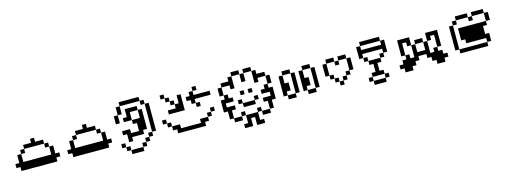

<svg xmlns="http://www.w3.org/2000/svg" viewBox="-15 -937 4387 1660"><g transform="rotate(-15 2178.5 -107.0)"><path d="M71.4 -35.7V0H392.9V-35.7H428.6V-71.4H392.9V-142.9H357.1V-71.4H107.1V-142.9H71.4V-71.4H35.7V-35.7ZM107.1 -178.6V-142.9H142.9V-178.6ZM142.9 -214.3V-178.6H321.4V-214.3H250V-250H214.3V-214.3ZM321.4 -178.6V-142.9H357.1V-178.6Z M535.7 -35.7V0H857.1V-35.7H892.9V-71.4H857.1V-142.9H821.4V-71.4H571.4V-142.9H535.7V-71.4H500V-35.7ZM571.4 -178.6V-142.9H607.1V-178.6ZM607.1 -214.3V-178.6H785.7V-214.3H714.3V-250H678.6V-214.3ZM785.7 -178.6V-142.9H821.4V-178.6Z M964.3 0V35.7H1000V0ZM1000 35.7V71.4H1035.7V35.7ZM1035.7 71.4V107.1H1142.9V71.4ZM1214.3 -35.7V0H1250V-35.7ZM1250 -285.7V-35.7H1285.7V-285.7ZM1250 -285.7V-321.4H1214.3V-285.7ZM1214.3 -321.4V-357.1H1035.7V-321.4ZM1000 -321.4V-250H1035.7V-321.4ZM964.3 -250V-178.6H1000V-250ZM1142.9 35.7V71.4H1178.6V35.7ZM1178.6 0V35.7H1214.3V0ZM1000 -107.1V-71.4H1035.7V0H1071.4V-35.7H1178.6V-71.4H1214.3V-250H1178.6V-178.6H1107.1V-142.9H1142.9V-71.4H1071.4V-107.1ZM1107.1 -178.6V-250H1178.6V-285.7H1071.4V-214.3H1035.7V-178.6Z M1392.9 -321.4V-285.7H1428.6V-321.4ZM1428.6 -285.7V-250H1464.3V-285.7ZM1464.3 -250V-214.3H1500V-250ZM1500 -214.3V-178.6H1428.6V-142.9H1571.4V-285.7H1535.7V-214.3ZM1607.1 -250V-214.3H1642.9V-178.6H1678.6V-214.3H1821.4V-250H1678.6V-285.7H1642.9V-250ZM1678.6 -321.4V-285.7H1714.3V-321.4ZM1678.6 -178.6V-142.9H1714.3V-178.6ZM1357.1 -107.1V-71.4H1392.9V-107.1ZM1392.9 -71.4V-35.7H1428.6V-71.4ZM1428.6 -35.7V0H1464.3V35.7H1714.3V0H1750V-35.7H1678.6V0H1500V-35.7ZM1750 -71.4V-35.7H1785.7V-71.4ZM1785.7 -107.1V-71.4H1821.4V-107.1Z M2035.7 0V35.7H2071.4V0ZM2035.7 35.7H1964.3V71.4H2035.7ZM1964.3 35.7V-35.7H2000V-71.4H1928.6V-107.1H2000V-142.9H1964.3V-178.6H1928.6V-142.9H1892.9V-35.7H1928.6V35.7ZM1928.6 -178.6V-250H1892.9V-178.6ZM1928.6 -285.7V-250H2000V-214.3H2035.7V-321.4H2000V-285.7ZM2035.7 -357.1V-321.4H2107.1V-357.1ZM2107.1 -321.4V-250H2142.9V-321.4ZM2142.9 -357.1V-321.4H2214.3V-357.1ZM2214.3 -321.4V-214.3H2250V-250H2321.4V-285.7H2250V-321.4ZM2321.4 -250V-178.6H2357.1V-250ZM2285.7 -178.6V-142.9H2250V-107.1H2321.4V-71.4H2250V-35.7H2285.7V35.7H2321.4V-35.7H2357.1V-142.9H2321.4V-178.6ZM2285.7 35.7H2214.3V71.4H2285.7ZM2214.3 35.7V0H2178.6V35.7ZM2071.4 35.7V107.1H2035.7V142.9H2107.1V71.4H2142.9V142.9H2214.3V107.1H2178.6V35.7ZM2035.7 -107.1V-71.4H2071.4V-107.1ZM2071.4 -71.4V-35.7H2178.6V-71.4ZM2178.6 -107.1V-71.4H2214.3V-107.1ZM2071.4 -178.6V-142.9H2107.1V-178.6ZM2142.9 -178.6V-142.9H2178.6V-178.6Z M2464.3 -35.7V-71.4H2500V-142.9H2464.3V-214.3H2428.6V-35.7ZM2464.3 -35.7V0H2535.7V-35.7ZM2464.3 -250V-214.3H2535.7V-250ZM2535.7 -214.3V-35.7H2571.4V-214.3ZM2642.9 -35.7V-71.4H2678.6V-142.9H2642.9V-214.3H2607.1V-35.7ZM2642.9 -35.7V0H2714.3V-35.7ZM2642.9 -250V-214.3H2714.3V-250ZM2714.3 -214.3V-35.7H2750V-214.3Z M2821.4 -214.3V-107.1H2857.1V-214.3ZM2857.1 -107.1V-71.4H2892.9V-107.1ZM2892.9 -71.4V-35.7H2928.6V-71.4ZM2928.6 -35.7V0H2964.3V-35.7ZM2964.3 -71.4V-35.7H3000V-71.4ZM3000 -107.1V-71.4H3035.7V-107.1ZM3035.7 -214.3V-107.1H3071.4V-214.3ZM3035.7 -214.3V-250H2964.3V-214.3ZM2857.1 -250V-214.3H2928.6V-250ZM2928.6 -214.3V-178.6H2964.3V-214.3Z M3214.3 35.7V0H3178.6V35.7ZM3214.3 35.7V71.4H3321.4V35.7ZM3214.3 -35.7V0H3321.4V-35.7H3285.7V-107.1H3321.4V-142.9H3214.3V-107.1H3250V-35.7ZM3321.4 0V35.7H3357.1V0ZM3214.3 -142.9V-178.6H3178.6V-142.9ZM3178.6 -178.6V-214.3H3357.1V-178.6H3392.9V-285.7H3357.1V-250H3178.6V-285.7H3142.9V-178.6ZM3321.4 -178.6V-142.9H3357.1V-178.6ZM3357.1 -285.7V-321.4H3178.6V-285.7Z M3642.9 -214.3V-178.6H3714.3V-214.3ZM3607.1 -178.6V-250H3500V-107.1H3535.7V-214.3H3571.4V-178.6ZM3607.1 -178.6V-71.4H3571.4V-107.1H3535.7V-71.4H3500V-35.7H3464.3V0H3500V35.7H3571.4V0H3607.1V-35.7H3642.9V-71.4H3714.3V-35.7H3750V0H3785.7V35.7H3857.1V0H3892.9V-35.7H3857.1V-71.4H3821.4V-107.1H3785.7V-71.4H3750V-178.6H3714.3V-107.1H3642.9V-178.6ZM3857.1 -250H3750V-178.6H3785.7V-214.3H3821.4V-107.1H3857.1Z M4250 -35.7H4000V0H4250ZM4250 -71.4V-35.7H4285.7V-107.1H4250V-178.6H4285.7V-214.3H4035.7V-107.1H4071.4V-71.4ZM4000 -35.7V-250H3964.3V-35.7ZM4000 -285.7V-250H4035.7V-285.7ZM4035.7 -321.4V-285.7H4142.9V-321.4ZM4142.9 -285.7V-250H4178.6V-285.7ZM4178.6 -321.4V-285.7H4285.7V-321.4ZM4285.7 -285.7V-214.3H4321.4V-285.7Z"/></g></svg>

Font: Gossip Icons Low Pixel
Style: Regular
Weight: 500
Designer: Deborah Khodanovich
Version: Version 1.001;Glyphs 3.3.1 (3343)